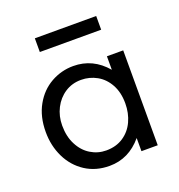

<svg xmlns="http://www.w3.org/2000/svg" viewBox="-113 -681 738 790"><g transform="rotate(-20 256.5 -286.5)"><path d="M63 -325.2Q90.3 -374 136 -399.7Q181.6 -425.3 233.9 -425.3Q319.8 -425.3 378.4 -356.4V-415.5H449.7V0H378.4V-57.6Q319.8 12.2 235.4 12.2Q175.3 12.2 129.9 -17.3Q84.5 -46.9 59.8 -97.4Q35.2 -147.9 35.2 -208.5Q35.2 -275.9 63 -325.2ZM126.5 -126.5Q145 -90.3 176.3 -71.3Q207.5 -52.2 244.1 -52.2Q287.6 -52.2 319.1 -73.2Q350.6 -94.2 366.9 -129.6Q383.3 -165 383.3 -208Q383.3 -255.9 364.3 -290.5Q345.2 -325.2 313.5 -343Q281.7 -360.8 244.6 -360.8Q205.1 -360.8 174.1 -340.6Q143.1 -320.3 125.5 -285.9Q107.9 -251.5 107.9 -210.4Q107.9 -162.1 126.5 -126.5ZM393.6 -586.4V-526.4H125V-586.4Z"/></g></svg>

Font: NMS Futura Pro Book
Style: Regular
Weight: 400
Designer: Blend3rman
Version: Version 0.1